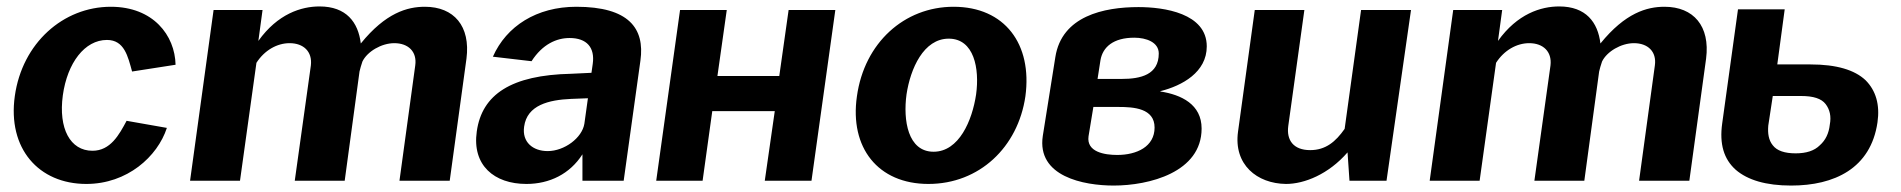

<svg xmlns="http://www.w3.org/2000/svg" viewBox="-20 -561 5901 596"><path d="M324 -540C176 -540 49 -427 26 -263C3 -100 100 10 248 10C375 10 469 -75 498 -164L373 -186C350 -143 323 -93 267 -93C198 -93 161 -162 175 -265C189 -366 243 -437 312 -437C366 -437 377 -386 390 -339L525 -360C523 -451 456 -540 324 -540Z M725 0 776 -366C801 -405 840 -427 879 -427C922 -427 950 -401 945 -358L895 0H1050L1096 -339C1098 -349 1101 -357 1105 -370C1120 -401 1164 -427 1204 -427C1247 -427 1275 -401 1269 -358L1220 0H1376L1428 -379C1441 -480 1389 -540 1299 -540C1244 -540 1177 -521 1100 -426C1092 -492 1055 -541 972 -541C915 -541 842 -518 782 -434L795 -530H643L570 0Z M1614 10C1686 10 1749 -21 1788 -82V0H1916L1968 -373C1982 -473 1932 -540 1769 -540C1646 -540 1552 -480 1510 -385L1630 -371C1664 -424 1708 -443 1748 -443C1802 -443 1827 -413 1820 -363L1816 -335L1753 -332C1567 -328 1476 -268 1460 -153C1445 -48 1514 10 1614 10ZM1680 -92C1634 -92 1600 -120 1607 -168C1616 -235 1684 -251 1753 -254L1805 -256L1794 -177C1787 -133 1732 -92 1680 -92Z M2091 -530 2017 0H2161L2191 -216H2385L2354 0H2499L2573 -530H2428L2399 -325H2207L2236 -530Z M2862 10C3020 10 3140 -104 3163 -262C3185 -424 3099 -540 2940 -540C2787 -540 2663 -428 2640 -262C2617 -103 2705 10 2862 10ZM2878 -90C2798 -90 2783 -188 2794 -268C2806 -348 2847 -441 2925 -441C3004 -441 3021 -348 3010 -268C2998 -187 2957 -90 2878 -90Z M3437 15C3547 15 3710 -26 3710 -162C3710 -237 3647 -267 3582 -277V-278C3650 -295 3726 -337 3726 -417C3726 -520 3593 -539 3514 -539C3406 -539 3276 -511 3256 -384L3217 -139C3198 -13 3344 15 3437 15ZM3374 -229H3452C3499 -229 3564 -225 3564 -165C3564 -106 3509 -80 3448 -80C3409 -80 3352 -89 3359 -138ZM3501 -444C3538 -444 3577 -430 3577 -395C3577 -329 3521 -316 3462 -316H3387L3396 -374C3403 -415 3436 -444 3501 -444Z M3972 10C4029 10 4104 -20 4163 -88L4169 0H4284L4360 -530H4205L4154 -161C4126 -121 4095 -95 4047 -95C3995 -95 3973 -126 3979 -170L4029 -530H3875L3823 -152C3809 -50 3882 9 3972 10Z M4573 0 4624 -366C4649 -405 4688 -427 4727 -427C4770 -427 4798 -401 4793 -358L4743 0H4898L4944 -339C4946 -349 4949 -357 4953 -370C4968 -401 5012 -427 5052 -427C5095 -427 5123 -401 5117 -358L5068 0H5224L5276 -379C5289 -480 5237 -540 5147 -540C5092 -540 5025 -521 4948 -426C4940 -492 4903 -541 4820 -541C4763 -541 4690 -518 4630 -434L4643 -530H4491L4418 0Z M5326 -178C5317 -114 5331 -67 5368 -34C5405 -2 5462 15 5540 15C5674 15 5787 -38 5808 -181C5816 -236 5803 -280 5771 -312C5737 -344 5681 -361 5600 -361H5497L5520 -532H5375ZM5469 -171 5483 -263H5571C5609 -263 5634 -255 5647 -238C5660 -221 5665 -200 5660 -174C5657 -147 5647 -126 5629 -110C5612 -93 5587 -85 5554 -85C5520 -85 5496 -93 5483 -110C5470 -126 5467 -147 5469 -171Z"/></svg>

Font: Cheyenne Sans
Style: Bold Italic
Weight: 700
Italic angle: -8.13011°
Designer: The Public Sans project authors (U.S. Web Design System), Libre Franklin designed by Pablo Impallari and Rodrigo Fuenzal
Foundry: The Cheyenne Sans Project Authors
Version: Version 2.007